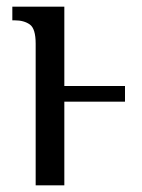

<svg xmlns="http://www.w3.org/2000/svg" viewBox="-20 -556 427 576"><path d="M87 -425Q87 -470 69.5 -482.5Q52 -495 24 -495H17V-536H173V-298H355V-251H173V0H87Z"/></svg>

Font: Noto Serif ExtraCondensed
Style: Regular
Weight: 400
Width: 2
Designer: Monotype Design Team
Foundry: Monotype Imaging Inc.
Version: Version 2.015